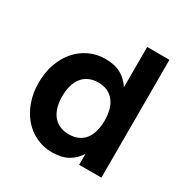

<svg xmlns="http://www.w3.org/2000/svg" viewBox="-168 -860 984 1016"><g transform="rotate(30 324.5 -352.5)"><path d="M579 -720V0H443V-66.5Q419 -28 380.5 -6.5Q342 15 284 15Q232.5 15 187.8 -6Q143 -27 110.2 -64.8Q77.5 -102.5 58.8 -155Q40 -207.5 40 -270Q40 -333 58.8 -385.5Q77.5 -438 110.2 -475.5Q143 -513 187.8 -534Q232.5 -555 284 -555Q342 -555 380.5 -533.5Q419 -512 443 -473.5V-720ZM314 -428Q281.5 -428 257 -416.5Q232.5 -405 216.2 -384Q200 -363 192 -334Q184 -305 184 -270Q184 -234 192.2 -204.8Q200.5 -175.5 216.8 -155Q233 -134.5 257.5 -123.2Q282 -112 314 -112Q347.5 -112 371.8 -123.5Q396 -135 411.8 -155.8Q427.5 -176.5 435.2 -205.8Q443 -235 443 -270Q443 -306.5 434.8 -335.8Q426.5 -365 410.2 -385.5Q394 -406 370 -417Q346 -428 314 -428Z"/></g></svg>

Font: Vela Sans ExtBd
Style: Regular
Weight: 800
Designer: Principal design: Mikhail Sharanda - project Manrope.
Design modification: Ravid Balaliev
Foundry: Mikhail Sharanda
Version: Version 1.001